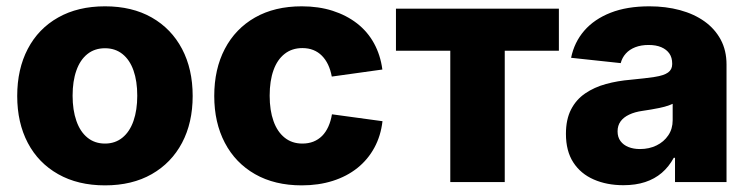

<svg xmlns="http://www.w3.org/2000/svg" viewBox="-20 -568 2342 599"><path d="M307.6 10.3Q223.1 10.3 161.4 -24.7Q99.6 -59.6 66.7 -122.3Q33.7 -185.1 33.7 -268.6Q33.7 -352.5 66.7 -415.5Q99.6 -478.5 161.4 -513.4Q223.1 -548.3 307.6 -548.3Q392.1 -548.3 453.4 -513.4Q514.6 -478.5 547.9 -415.5Q581.1 -352.5 581.1 -268.6Q581.1 -185.1 547.9 -122.3Q514.6 -59.6 453.4 -24.7Q392.1 10.3 307.6 10.3ZM307.6 -120.1Q339.4 -120.1 362.1 -138.7Q384.8 -157.2 396.5 -190.9Q408.2 -224.6 408.2 -269.5Q408.2 -314.9 396.5 -348.1Q384.8 -381.3 362.1 -399.4Q339.4 -417.5 307.6 -417.5Q275.4 -417.5 252.7 -399.4Q230 -381.3 218.3 -348.1Q206.5 -314.9 206.5 -269.5Q206.5 -224.6 218.3 -190.9Q230 -157.2 252.7 -138.7Q275.4 -120.1 307.6 -120.1Z M921.4 10.3Q836.9 10.3 775.6 -24.7Q714.4 -59.6 681.4 -122.6Q648.4 -185.5 648.4 -268.6Q648.4 -352.5 681.4 -415.5Q714.4 -478.5 775.6 -513.4Q836.9 -548.3 921.4 -548.3Q974.1 -548.3 1017.6 -534.4Q1061 -520.5 1094 -494.9Q1127 -469.2 1147 -432.6Q1167 -396 1172.9 -351.1L1015.1 -329.1Q1011.2 -350.1 1003.4 -366.5Q995.6 -382.8 984.1 -394.3Q972.7 -405.8 957.5 -411.9Q942.4 -418 923.3 -418Q891.1 -418 868.2 -400.1Q845.2 -382.3 833.3 -349.1Q821.3 -315.9 821.3 -269.5Q821.3 -223.6 833.3 -190.2Q845.2 -156.7 868.2 -138.4Q891.1 -120.1 923.3 -120.1Q942.4 -120.1 957.8 -126.2Q973.1 -132.3 984.9 -144Q996.6 -155.8 1004.4 -173.1Q1012.2 -190.4 1015.6 -211.4L1173.3 -189.9Q1168 -144 1147.9 -107.2Q1127.9 -70.3 1095 -43.9Q1062 -17.6 1018.1 -3.7Q974.1 10.3 921.4 10.3Z M1384.8 0V-409.7H1215.3V-541H1723.6V-409.7H1554.7V0Z M1924.8 9.8Q1873 9.8 1832.3 -8.1Q1791.5 -25.9 1768.6 -61.3Q1745.6 -96.7 1745.6 -150.4Q1745.6 -195.3 1761.5 -226.3Q1777.3 -257.3 1805.7 -276.6Q1834 -295.9 1870.4 -305.9Q1906.7 -315.9 1948.2 -319.3Q1994.6 -323.7 2022.9 -328.1Q2051.3 -332.5 2064.2 -341.8Q2077.1 -351.1 2077.1 -367.7V-369.6Q2077.1 -388.2 2068.4 -400.9Q2059.6 -413.6 2043.2 -420.7Q2026.9 -427.7 2003.4 -427.7Q1980 -427.7 1961.9 -420.7Q1943.8 -413.6 1932.4 -400.9Q1920.9 -388.2 1916.5 -371.1L1761.7 -387.7Q1771.5 -436 1802.7 -472.2Q1834 -508.3 1885 -528.3Q1936 -548.3 2005.9 -548.3Q2057.1 -548.3 2101.3 -536.4Q2145.5 -524.4 2178 -501.2Q2210.4 -478 2228.5 -444.3Q2246.6 -410.6 2246.6 -366.7V0H2085.9V-75.7H2082Q2066.9 -47.9 2044.7 -28.8Q2022.5 -9.8 1992.7 0Q1962.9 9.8 1924.8 9.8ZM1976.6 -103Q2005.4 -103 2028.3 -114.3Q2051.3 -125.5 2064.9 -145.8Q2078.6 -166 2078.6 -192.9V-244.1Q2071.3 -240.7 2060.5 -237.3Q2049.8 -233.9 2037.1 -231.2Q2024.4 -228.5 2011 -226.3Q1997.6 -224.1 1984.9 -222.2Q1960.4 -218.8 1942.9 -210.4Q1925.3 -202.1 1916 -189.2Q1906.7 -176.3 1906.7 -158.2Q1906.7 -140.1 1915.8 -127.9Q1924.8 -115.7 1940.4 -109.4Q1956.1 -103 1976.6 -103Z"/></svg>

Font: Inter 17pt ExtraBold
Style: Regular
Weight: 800
Version: Version 4.001;git-66647c0bb